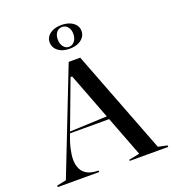

<svg xmlns="http://www.w3.org/2000/svg" viewBox="-163 -1066 1084 1193"><g transform="rotate(-20 378.5 -469.5)"><path d="M13.5 0V-10L75.2 -22.8L343.3 -708H419.5L683.3 -22.8L743.7 -10V0H489.1V-7.8L559.7 -21.8L332.5 -615.3H321.8L197.9 -284.6Q179.7 -239.7 170.4 -198.7Q161.1 -157.7 161.1 -127Q161.1 -92.7 173.8 -66Q186.5 -39.3 214.2 -24.6Q241.9 -10 286.9 -10V0ZM185 -287.8V-297.8L463.7 -309.3V-287.8ZM378.3 -939Q409.1 -939 433.1 -929.2Q457 -919.4 470.5 -902Q484.1 -884.5 484.1 -861.5Q484.1 -838.9 470.5 -820.7Q457 -802.5 433.1 -792.4Q409.1 -782.4 378.3 -782.4Q347.5 -782.4 323.6 -792.4Q299.8 -802.5 286.5 -820.7Q273.3 -838.9 273.3 -861.5Q273.3 -884.5 286.5 -902Q299.8 -919.4 323.6 -929.2Q347.5 -939 378.3 -939ZM378.3 -926.2Q355.5 -926.2 341.2 -908.4Q326.9 -890.6 326.9 -862.3Q326.9 -832.7 341.2 -813.9Q355.5 -795.2 378.3 -795.2Q400.2 -795.2 415.1 -813.9Q430 -832.7 430 -862.3Q430 -890.6 415.1 -908.4Q400.2 -926.2 378.3 -926.2Z"/></g></svg>

Font: Kalnia Thin
Style: Regular
Weight: 100
Version: Version 1.105